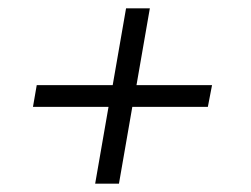

<svg xmlns="http://www.w3.org/2000/svg" viewBox="-20 -502 601 460"><path d="M478 -246H297L265 -62H208L240 -246H59L68 -298H250L282 -482H339L307 -298H488Z"/></svg>

Font: Spectral SC
Style: Bold Italic
Weight: 700
Italic angle: -10°
Designer: Jean-Baptiste Levee
Foundry: Production Type
Version: Version 2.001